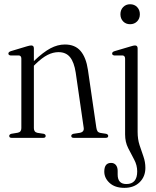

<svg xmlns="http://www.w3.org/2000/svg" viewBox="-20 -649 736 904"><path d="M139.5 -421.5V-361V-361.5Q183.5 -403.5 217.5 -421.5Q251.5 -439.5 285.5 -439.5Q333.5 -439.5 359.5 -408.8Q385.5 -378 394 -320L433.5 -48.5Q435 -37.5 439 -31.2Q443 -25 454 -23L480 -19Q489.5 -16 489.5 -9Q489.5 0 478 0H327Q315.5 0 315.5 -9Q315.5 -16 325.5 -19L355 -23.5Q377.5 -27.5 374 -48L336.5 -307Q329 -356 309.8 -379.8Q290.5 -403.5 255.5 -403.5Q230 -403.5 204.2 -390.5Q178.5 -377.5 148 -348L139.5 -339.5V-45.5Q139.5 -27 156.5 -23.5L186 -19Q195 -16.5 195 -9Q195 0 184 0H34.5Q23.5 0 23.5 -9Q23.5 -16 33 -19L63 -24Q80.5 -27 80.5 -45.5V-373Q80.5 -386.5 69 -388H29Q19.5 -389.5 19.5 -397Q19.5 -404 30.5 -408L107 -431Q120.5 -435 127 -435Q139.5 -435 139.5 -421.5ZM592.5 -535Q572.5 -535 559.8 -548.2Q547 -561.5 547 -582Q547 -602.5 560 -615.8Q573 -629 592.5 -629Q613 -629 625.8 -615.5Q638.5 -602 638.5 -582Q638.5 -561.5 625.5 -548.2Q612.5 -535 592.5 -535ZM628 -28Q628 6.5 637 34Q646 61.5 655.2 87.5Q664.5 113.5 664.5 141.5Q664.5 182.5 637.5 209Q610.5 235.5 565.5 235.5Q521.5 235.5 496.2 212.5Q471 189.5 471 159Q471 118 503 118Q517.5 118 525.8 128.2Q534 138.5 534 155.5V173Q534 217.5 575 217.5Q626 217.5 626 158Q626 129 611.8 102.5Q597.5 76 583.2 47.8Q569 19.5 569 -16V-372.5Q569 -386.5 557.5 -388H517.5Q508 -389.5 508 -397Q508 -404.5 519 -408L595 -430.5Q609.5 -435 615.5 -435Q628 -435 628 -421Z"/></svg>

Font: Fraunces 144pt Soft Light
Style: Regular
Weight: 300
Version: Version 1.000;[0bf87f6ff]